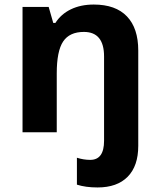

<svg xmlns="http://www.w3.org/2000/svg" viewBox="-20 -576 697 836"><path d="M404.8 240.2Q352.5 240.2 314.9 228V110.8Q343.8 120.1 373 120.1Q433.1 120.1 433.1 37.1V-330.1Q433.1 -437 345.2 -437Q282.7 -437 254.9 -395.3Q227.1 -353.5 227.1 -256.8V0H78.1V-545.9H191.9L211.9 -476.1H221.2Q245.6 -514.6 288.6 -535.4Q331.5 -556.2 388.2 -556.2Q483.4 -556.2 532.7 -504.6Q582 -453.1 582 -356V59.1Q582 146.5 536.1 193.4Q490.2 240.2 404.8 240.2Z"/></svg>

Font: Zoram GWebM
Style: Bold
Weight: 700
Foundry: Ascender Corporation
Version: Version 1.000